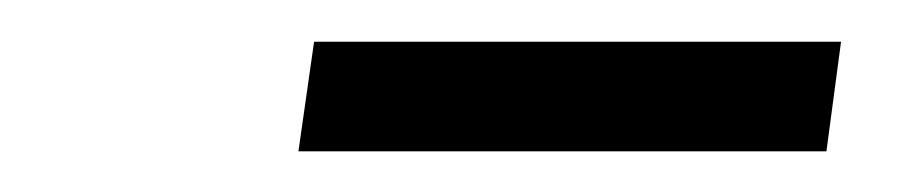

<svg xmlns="http://www.w3.org/2000/svg" viewBox="-20 -680 442 92"><path d="M130.5 -660H383L376 -607.5H123Z"/></svg>

Font: Merriweather 120pt Light
Style: Italic
Weight: 300
Italic angle: -7.8°
Version: Version 2.101